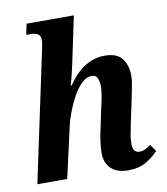

<svg xmlns="http://www.w3.org/2000/svg" viewBox="-85 -831 791 912"><g transform="rotate(-10 310.0 -375.0)"><path d="M460 10Q406 10 377.5 -18Q349 -46 349 -92Q349 -112 352.5 -142Q356 -172 365 -211L382 -292Q387 -312 394 -347Q401 -382 401 -407Q401 -425 394.5 -443.5Q388 -462 365 -462Q341 -462 318 -440Q295 -418 276 -383.5Q257 -349 243 -312.5Q229 -276 223 -248L167 0H23L155 -621Q158 -637 160.5 -649.5Q163 -662 163 -670Q163 -691 151 -699.5Q139 -708 112 -708H94L105 -760H333L286 -537Q280 -508 272.5 -478.5Q265 -449 260 -434H265Q341 -546 443 -546Q504 -546 528 -512Q552 -478 552 -434Q552 -408 545.5 -376.5Q539 -345 534 -319L511 -211Q505 -182 500.5 -157.5Q496 -133 496 -112Q496 -68 528 -68Q543 -68 555 -74Q567 -80 583 -91L606 -58Q583 -32 547.5 -11Q512 10 460 10Z"/></g></svg>

Font: Noto Serif SemiCondensed
Style: Bold Italic
Weight: 700
Width: 4
Italic angle: -12°
Designer: Monotype Design Team
Foundry: Monotype Imaging Inc.
Version: Version 2.014